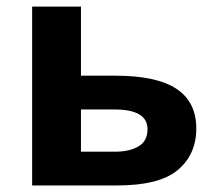

<svg xmlns="http://www.w3.org/2000/svg" viewBox="-20 -566 654 586"><path d="M332 -335Q458 -335 518.6 -294.9Q579.1 -254.9 579.1 -173.8Q579.1 -94.7 522.9 -47.4Q466.8 0 337.9 0H78.1V-545.9H227.1V-335ZM430.2 -171.9Q430.2 -231.9 329.1 -231.9H227.1V-103H331.1Q375 -103 402.3 -119.1Q430.2 -134.8 430.2 -171.9Z"/></svg>

Font: Droid Sans Thai
Style: Bold
Weight: 700
Designer: Steve Matteson
Foundry: Ascender Corporation
Version: Version 1.00